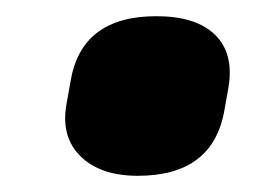

<svg xmlns="http://www.w3.org/2000/svg" viewBox="-20 -385 339 237"><path d="M150 -168Q104 -168 79.5 -192Q55 -216 62 -256L67 -284Q80 -365 173 -365Q222 -365 245.5 -342Q269 -319 262 -277L257 -249Q243 -168 150 -168Z"/></svg>

Font: Sofia Sans Semi Condensed Black
Style: Italic
Weight: 900
Italic angle: -9°
Version: Version 4.100